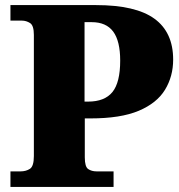

<svg xmlns="http://www.w3.org/2000/svg" viewBox="-20 -734 703 754"><path d="M21 0V-61H61Q82 -61 97.5 -71Q113 -81 113 -121V-597Q113 -634 98 -643.5Q83 -653 66 -653H21V-714H357Q513 -714 586.5 -660.5Q660 -607 660 -500Q660 -434 628 -381.5Q596 -329 525 -299Q454 -269 335 -269H313V-116Q313 -79 326.5 -70Q340 -61 359 -61H426V0ZM326 -335Q391 -335 421.5 -372.5Q452 -410 452 -496Q452 -573 424.5 -610Q397 -647 340 -647H312V-335Z"/></svg>

Font: Noto Serif Myanmar Black
Style: Regular
Weight: 900
Designer: Ben Mitchell and the Monotype Design Team
Foundry: Monotype Imaging Inc.
Version: Version 2.106; ttfautohint (v1.8.4.7-5d5b)